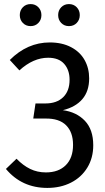

<svg xmlns="http://www.w3.org/2000/svg" viewBox="-20 -909 515 941"><path d="M9 -81 61 -131Q93 -98 128 -81Q163 -64 205 -64Q267 -64 302.5 -99.5Q338 -135 338 -199Q338 -261 304 -295Q270 -329 203 -328H143L154 -402H203Q258 -402 289.5 -432.5Q321 -463 321 -518Q321 -566 294.5 -596Q268 -626 216 -626Q143 -626 75 -564L28 -615Q114 -701 224 -701Q284 -701 328 -678Q372 -655 394.5 -615Q417 -575 417 -525Q417 -462 383.5 -423Q350 -384 288 -369Q355 -360 396 -317Q437 -274 437 -197Q437 -135 408 -87.5Q379 -40 328 -14Q277 12 212 12Q87 12 9 -81ZM183 -835Q183 -812 168 -796.5Q153 -781 130 -781Q107 -781 92 -796.5Q77 -812 77 -835Q77 -858 92 -873.5Q107 -889 130 -889Q153 -889 168 -873.5Q183 -858 183 -835ZM371 -835Q371 -812 356 -796.5Q341 -781 318 -781Q295 -781 280 -796.5Q265 -812 265 -835Q265 -858 280 -873.5Q295 -889 318 -889Q341 -889 356 -873.5Q371 -858 371 -835Z"/></svg>

Font: Fira Sans Condensed
Style: Regular
Weight: 400
Width: 3
Designer: bBox Type GmbH & Carrois Corporate GbR & Edenspiekermann AG
Foundry: bBox Type GmbH & Carrois Corporate GbR & Edenspiekermann AG
Version: Version 4.301